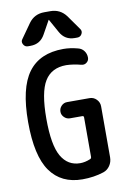

<svg xmlns="http://www.w3.org/2000/svg" viewBox="-104 -1024 708 1093"><g transform="rotate(-10 250.0 -477.5)"><path d="M282.2 9.8Q160.2 9.8 96.7 -79.6Q33.2 -168.9 33.2 -364.7Q33.2 -560.5 99.6 -650.4Q166 -740.2 302.7 -740.2Q341.8 -740.2 385.7 -728.5Q407.2 -723.6 419.9 -706.5Q432.6 -689.5 432.6 -667Q432.6 -650.4 418.9 -639.6Q405.3 -628.9 387.7 -633.8Q342.8 -645.5 302.7 -646.5Q217.8 -646.5 178.2 -582.5Q138.7 -518.6 138.7 -365.2Q138.7 -212.9 176.3 -147.9Q213.9 -83 285.2 -83Q313.5 -83 343.8 -95.7Q351.6 -98.6 351.6 -108.4V-335.9Q351.6 -344.7 342.8 -344.7H271.5Q252.9 -344.7 238.8 -358.4Q224.6 -372.1 224.6 -390.6Q224.6 -410.2 238.3 -424.3Q252 -438.5 271.5 -438.5H401.4Q424.8 -438.5 441.4 -421.4Q458 -404.3 458 -380.9V-86.9Q458 -59.6 443.4 -38.1Q428.7 -16.6 405.3 -8.8Q348.6 9.8 282.2 9.8ZM267.6 -964.8Q324.2 -964.8 358.4 -918.9L417 -835.9Q427.7 -822.3 419.4 -806.2Q411.1 -790 392.6 -790H377.9Q321.3 -790 293.9 -839.8L251 -917Q251 -918 250 -918Q249 -918 249 -917L206.1 -839.8Q178.7 -790 122.1 -790H107.4Q89.8 -790 81.1 -806.2Q72.3 -822.3 83 -835.9L141.6 -918.9Q174.8 -964.8 232.4 -964.8Z"/></g></svg>

Font: Rounded Mgen+ 2m medium
Style: Regular
Weight: 500
Designer: [Source Han Sans]
Ryoko NISHIZUKA  (kana & ideographs); Paul D. Hunt (Latin, Greek & Cyrillic); Wenlong ZHANG  (bopomofo
Version: Version 1.059.20150602